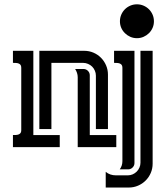

<svg xmlns="http://www.w3.org/2000/svg" viewBox="-20 -672 755 877"><path d="M214.8 -384.8V-82.5H159.7V-439.9H364.7Q387.2 -439.9 407 -431.4Q426.8 -422.9 441.4 -408Q456.1 -393.1 464.6 -373.3Q473.1 -353.5 473.1 -331.1V-82.5H418V-326.7Q418 -338.4 413.3 -349.1Q408.7 -359.9 400.9 -367.7Q393.1 -375.5 382.3 -380.1Q371.6 -384.8 359.9 -384.8ZM677.2 -439.9V75.7Q677.2 98.1 668.7 117.9Q660.2 137.7 645.3 152.6Q630.4 167.5 610.6 176Q590.8 184.6 568.4 184.6H462.9V112.8Q472.7 121.1 484.4 125Q496.1 128.9 508.8 128.9H564Q575.7 128.9 586.2 124.3Q596.7 119.6 604.5 111.8Q612.3 104 616.9 93.5Q621.6 83 621.6 71.3V-439.9ZM39.1 -439.9H132.3V-55.2H252.9V0H39.1V-55.2Q44.9 -55.2 51.8 -55.4Q58.6 -55.7 64.2 -57.6Q69.8 -59.6 73.5 -64Q77.1 -68.4 77.1 -76.7V-362.8Q77.1 -371.6 73.5 -376Q69.8 -380.4 64.2 -382.3Q58.6 -384.3 52 -384.5Q45.4 -384.8 39.1 -384.8ZM539.1 -362.8Q539.1 -371.6 535.4 -376Q531.7 -380.4 526.1 -382.3Q520.5 -384.3 513.9 -384.5Q507.3 -384.8 501 -384.8V-439.9H594.2V72.8Q594.2 84.5 585.7 93Q577.1 101.6 565.4 101.6H526.9Q539.1 85 539.1 64ZM335 -319.3Q335 -329.1 331.8 -338.9Q328.6 -348.6 323.2 -356.9H361.3Q373 -356.9 381.6 -348.4Q390.1 -339.8 390.1 -328.1V-55.2H511.2V0H335ZM605.5 -652.3Q621.6 -652.3 635.7 -646.2Q649.9 -640.1 660.4 -629.6Q670.9 -619.1 677 -605Q683.1 -590.8 683.1 -574.7Q683.1 -558.6 677 -544.7Q670.9 -530.8 660.2 -520.3Q649.4 -509.8 635.5 -503.7Q621.6 -497.6 605.5 -497.6Q589.4 -497.6 575.4 -503.7Q561.5 -509.8 550.8 -520.3Q540 -530.8 533.9 -544.7Q527.8 -558.6 527.8 -574.7Q527.8 -590.8 533.9 -605Q540 -619.1 550.5 -629.6Q561 -640.1 575.2 -646.2Q589.4 -652.3 605.5 -652.3Z"/></svg>

Font: Isar CAT
Style: Regular
Weight: 400
Designer: Digitized by Peter Wiegel
Foundry: CAT-Fonts, Peter Wiegel
Version: Version 1.000; ttfautohint (v1.3)